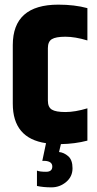

<svg xmlns="http://www.w3.org/2000/svg" viewBox="-20 -615 416 826"><path d="M356 -441Q303 -457 261.5 -457Q220 -457 203 -446.5Q186 -436 186 -408V-182Q186 -154 203 -143.5Q220 -133 261.5 -133Q303 -133 356 -149V-10Q302 4 242 5L234 39Q255 41 273.5 57Q292 73 292 109Q292 145 264.5 168Q237 191 201.5 191Q166 191 139 185V119Q151 124 178 124Q205 124 205 101.5Q205 79 173 77H162L178 1Q35 -20 35 -169V-421Q35 -595 231 -595Q301 -595 356 -580Z"/></svg>

Font: Khand
Style: Bold
Weight: 700
Designer: Devanagari: Sanchit Sawaria, Jyotish Sonowal; Latin: Satya Rajpurohit
Foundry: Indian Type Foundry
Version: Version 1.101;PS 1.0;hotconv 1.0.78;makeotf.lib2.5.61930; tt